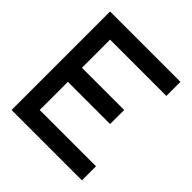

<svg xmlns="http://www.w3.org/2000/svg" viewBox="-228 -1165 1206 1206"><g transform="rotate(45 375.0 -562.5)"><path d="M62.5 -125V-1000H687.5V-875H187.5V-625H562.5V-500H187.5V-250H687.5V-125Z"/></g></svg>

Font: Better VCR
Style: Regular
Weight: 400
Designer: artdzyk
Foundry: https://fontstruct.com
Version: Version 1.0